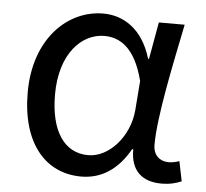

<svg xmlns="http://www.w3.org/2000/svg" viewBox="-45 -605 716 666"><g transform="rotate(5 312.5 -272.0)"><path d="M261 13C331 13 388 -24 429 -97H433C432 -21 475 13 540 13C572 13 594 6 610 -1L596 -70C585 -66 571 -63 559 -63C529 -63 505 -82 505 -119C505 -218 544 -400 573 -543H483L460 -414H457C426 -518 357 -557 289 -557C164 -557 51 -448 51 -262C51 -84 137 13 261 13ZM279 -63C195 -63 146 -136 146 -263C146 -406 221 -480 299 -480C350 -480 406 -453 436 -335L428 -232C420 -140 351 -63 279 -63Z"/></g></svg>

Font: Source Han Sans KR Regular
Style: Regular
Weight: 400
Designer: Ryoko NISHIZUKA (kana & ideographs); Paul D. Hunt (Latin, Greek & Cyrillic); Wenlong ZHANG (bopomofo); Sandoll Communica
Foundry: Adobe Systems Incorporated
Version: Version 1.004;PS 1.004;hotconv 1.0.82;makeotf.lib2.5.63406